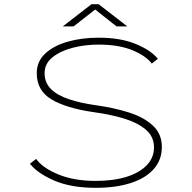

<svg xmlns="http://www.w3.org/2000/svg" viewBox="-20 -886 915 917"><path d="M437.5 11Q319 11 239.2 -23.5Q159.5 -58 123 -104L152.5 -127Q184 -83.5 259 -52.8Q334 -22 437.5 -22Q522 -22 584.2 -41.5Q646.5 -61 681 -97Q715.5 -133 715.5 -182Q715.5 -233.5 676.5 -266.8Q637.5 -300 572.5 -319.8Q507.5 -339.5 429.5 -350Q296.5 -369 226 -411.2Q155.5 -453.5 155.5 -536.5Q155.5 -592 195.5 -629.8Q235.5 -667.5 302.8 -686.8Q370 -706 451 -706Q555 -706 627.8 -676.2Q700.5 -646.5 734 -605L705 -582.5Q675 -621 610.2 -647Q545.5 -673 451 -673Q386 -673 327 -657.8Q268 -642.5 230.5 -612.2Q193 -582 193 -536.5Q193 -490.5 224 -460.2Q255 -430 310.2 -411.8Q365.5 -393.5 437.5 -383.5Q524 -371.5 595.8 -348.8Q667.5 -326 710.2 -286.2Q753 -246.5 753 -184.5Q753 -122 714 -78.2Q675 -34.5 604.2 -11.8Q533.5 11 437.5 11ZM280 -760 417 -866H451L588 -760H536.5L434.5 -840.5L331.5 -760Z"/></svg>

Font: Trispace SemiExpanded Thin
Style: Regular
Weight: 100
Width: 6
Designer: Tyler Finck
Foundry: Etcetera Type Company
Version: Version 1.210; ttfautohint (v1.8.3)